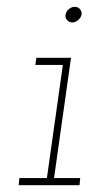

<svg xmlns="http://www.w3.org/2000/svg" viewBox="-20 -545 289 565"><path d="M37 -21 35 0H214L216 -21H139L189 -375H87L84 -354H165L118 -21ZM173 -502Q171 -493 177.5 -486Q184 -479 193 -479Q202 -479 210 -486Q218 -493 220 -502Q221 -512 215 -518.5Q209 -525 200 -525Q191 -525 183 -518.5Q175 -512 173 -502Z"/></svg>

Font: Josefin Slab ExtraLight
Style: Italic
Weight: 250
Italic angle: -12°
Designer: Santiago Orozco
Foundry: Typemade
Version: Version 2.100